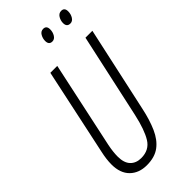

<svg xmlns="http://www.w3.org/2000/svg" viewBox="-285 -970 1040 1040"><g transform="rotate(-45 235.5 -450.0)"><path d="M165 10Q105 10 68.5 -26Q32 -62 32 -129Q32 -168 43 -217L149 -714H202L95 -215Q86 -170 86 -135Q86 -87 109 -63Q132 -39 171 -39Q232 -39 261.5 -86.5Q291 -134 312 -229L418 -714H471L364 -224Q349 -153 325.5 -100Q302 -47 264 -18.5Q226 10 165 10ZM415 -826Q388 -826 388 -856Q388 -875 398.5 -892.5Q409 -910 428 -910Q453 -910 453 -881Q453 -860 442.5 -843Q432 -826 415 -826ZM277 -826Q251 -826 251 -856Q251 -875 261 -892.5Q271 -910 290 -910Q315 -910 315 -881Q315 -860 304.5 -843Q294 -826 277 -826Z"/></g></svg>

Font: Noto Sans ExtraCondensed Light
Style: Italic
Weight: 300
Width: 2
Italic angle: -12°
Designer: Monotype Design Team
Foundry: Monotype Imaging Inc.
Version: Version 2.013; ttfautohint (v1.8.4.7-5d5b)